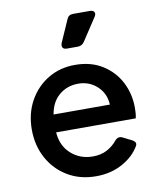

<svg xmlns="http://www.w3.org/2000/svg" viewBox="-89 -875 792 957"><g transform="rotate(-10 306.5 -396.5)"><path d="M320 12Q239 12 176.5 -25.5Q114 -63 79 -127.5Q44 -192 44 -272Q44 -353 79 -416.5Q114 -480 174.5 -516.5Q235 -553 311 -553Q392 -553 450 -516.5Q508 -480 538.5 -420.5Q569 -361 569 -291Q569 -278 568 -264Q567 -250 564 -238H161Q166 -169 211.5 -128.5Q257 -88 321 -88Q362 -88 392.5 -104Q423 -120 444 -146Q461 -166 482 -156L526 -134Q552 -121 541 -102Q512 -52 453.5 -20Q395 12 320 12ZM311 -458Q255 -458 214.5 -424Q174 -390 164 -328H449Q446 -385 406.5 -421.5Q367 -458 311 -458ZM287 -640Q271 -640 265.5 -649Q260 -658 266 -673L315 -784Q323 -805 347 -805H431Q448 -805 453.5 -795.5Q459 -786 450 -772L375 -658Q363 -640 341 -640Z"/></g></svg>

Font: Pitagon Sans Text SemiBold
Style: Regular
Weight: 600
Designer: Travis Tran
Foundry: Pitagon
Version: Version 1.001; ttfautohint (v1.8.4.7-5d5b);gftools[0.9.26]